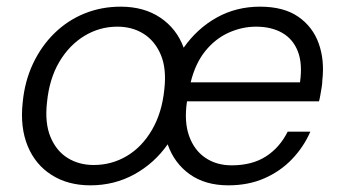

<svg xmlns="http://www.w3.org/2000/svg" viewBox="-20 -544 1026 576"><path d="M251 12Q184 12 135 -19Q86 -50 63 -106Q40 -162 48 -236Q54 -300 79 -353Q104 -406 143.5 -444.5Q183 -483 233.5 -503.5Q284 -524 342 -524Q412 -524 461 -491Q510 -458 531 -401Q572 -459 630.5 -491.5Q689 -524 760 -524Q831 -524 874.5 -494Q918 -464 936 -414Q954 -364 947 -303Q947 -294 945 -282Q943 -270 941 -258.5Q939 -247 937 -240H541Q532 -180 547 -137Q562 -94 595.5 -71Q629 -48 675 -48Q736 -48 777.5 -74.5Q819 -101 843 -149H911Q891 -103 856 -66.5Q821 -30 773 -9Q725 12 665 12Q596 12 549.5 -21Q503 -54 483 -111Q443 -54 383 -21Q323 12 251 12ZM261 -49Q315 -49 360.5 -76Q406 -103 436 -154.5Q466 -206 473 -276Q480 -338 462.5 -379.5Q445 -421 411 -442.5Q377 -464 332 -464Q279 -464 233.5 -436.5Q188 -409 158 -358.5Q128 -308 121 -237Q114 -175 131.5 -133Q149 -91 183 -70Q217 -49 261 -49ZM552 -297H880Q888 -353 873.5 -390Q859 -427 826.5 -445.5Q794 -464 748 -464Q706 -464 666 -446Q626 -428 596 -391Q566 -354 552 -297Z"/></svg>

Font: DM Sans 12pt Light
Style: Italic
Weight: 300
Italic angle: -10°
Version: Version 4.004;gftools[0.9.30]